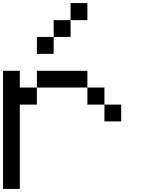

<svg xmlns="http://www.w3.org/2000/svg" viewBox="-20 -1243 929 1263"><path d="M667 -444.3Q667 -471.7 667 -554.7Q694.3 -554.7 777.3 -554.7Q777.3 -527.3 777.3 -444.3Q750 -444.3 667 -444.3ZM554.7 -554.7Q554.7 -583 554.7 -667Q583 -667 667 -667Q667 -638.7 667 -554.7Q638.7 -554.7 554.7 -554.7ZM0 0Q0 -194.3 0 -777.3Q27.3 -777.3 110.4 -777.3Q110.4 -750 110.4 -667Q138.7 -667 222.7 -667Q222.7 -638.7 222.7 -554.7Q194.3 -554.7 110.4 -554.7Q110.4 -416 110.4 0Q83 0 0 0ZM222.7 -667Q222.7 -694.3 222.7 -777.3Q305.7 -777.3 554.7 -777.3Q554.7 -750 554.7 -667Q471.7 -667 222.7 -667ZM222.7 -888.7Q222.7 -917 222.7 -1000Q250 -1000 333 -1000Q333 -972.7 333 -888.7Q305.7 -888.7 222.7 -888.7ZM333 -1000Q333 -1027.3 333 -1110.4Q360.4 -1110.4 444.3 -1110.4Q444.3 -1083 444.3 -1000Q417 -1000 333 -1000ZM444.3 -1110.4Q444.3 -1138.7 444.3 -1222.7Q471.7 -1222.7 554.7 -1222.7Q554.7 -1194.3 554.7 -1110.4Q527.3 -1110.4 444.3 -1110.4Z"/></svg>

Font: Ingsat TST_CRD
Style: Regular
Weight: 300
Designer: Tofik Waleny
Version: 1.0